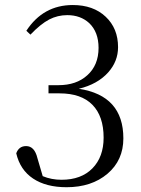

<svg xmlns="http://www.w3.org/2000/svg" viewBox="-20 -745 574 779"><path d="M250 14.6Q167 14.6 114.3 -20.5Q61.5 -55.7 45.9 -123Q56.6 -152.3 85.9 -152.3Q120.1 -152.3 131.8 -103.5L153.3 -30.3Q188.5 -15.6 229.5 -15.6Q309.6 -15.6 355 -62Q400.4 -108.4 400.4 -186.5Q400.4 -273.4 355 -319.8Q309.6 -366.2 221.7 -366.2H176.8V-399.4H216.8Q290 -399.4 334 -439.5Q379.9 -480.5 379.9 -550.8Q379.9 -615.2 341.8 -651.4Q306.6 -683.6 252.9 -683.6Q213.9 -683.6 179.7 -666Q144.5 -647.5 103.5 -604.5L86.9 -620.1Q155.3 -724.6 275.4 -724.6Q358.4 -724.6 408.7 -677.2Q459 -629.9 459 -553.7Q459 -496.1 418.9 -451.2Q376 -403.3 299.8 -384.8Q480.5 -357.4 480.5 -183.6Q480.5 -94.7 416 -40Q351.6 14.6 250 14.6Z"/></svg>

Font: Bpmf GenRyu Min R
Style: R
Weight: 400
Foundry: But Ko
Version: Version 1.320